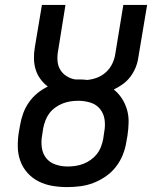

<svg xmlns="http://www.w3.org/2000/svg" viewBox="-20 -755 640 783"><path d="M254 8Q223 8 193.5 3Q164 -2 138 -15Q112 -28 92.5 -49.5Q73 -71 63 -98.5Q53 -126 52.5 -156.5Q52 -187 57 -217L62 -245Q66 -269 74.5 -292.5Q83 -316 97.5 -337Q112 -358 132 -374.5Q152 -391 175 -402Q158 -415 145 -432.5Q132 -450 125.5 -471Q119 -492 118.5 -515.5Q118 -539 122 -562L151 -735H247L217 -548Q213 -528 214.5 -507.5Q216 -487 225.5 -471Q235 -455 251.5 -444.5Q268 -434 287 -431Q291 -431 295.5 -431Q300 -431 304 -431Q312 -431 320 -430.5Q328 -430 336 -429Q357 -431 376.5 -438.5Q396 -446 412 -460.5Q428 -475 437.5 -494.5Q447 -514 450 -534L483 -735H580L544 -520Q541 -499 533 -479.5Q525 -460 512 -442.5Q499 -425 481 -412Q463 -399 444 -390Q463 -375 477 -353.5Q491 -332 498 -307.5Q505 -283 504.5 -256.5Q504 -230 500 -203L495 -175Q491 -149 480.5 -123Q470 -97 452.5 -74.5Q435 -52 411 -35.5Q387 -19 361 -9Q335 1 307.5 4.5Q280 8 254 8ZM256 -76Q272 -76 288.5 -78.5Q305 -81 320.5 -87Q336 -93 350.5 -103.5Q365 -114 375.5 -127.5Q386 -141 392 -157Q398 -173 401 -189L405 -217Q410 -242 406.5 -267Q403 -292 388 -310.5Q373 -329 349 -336.5Q325 -344 300 -344Q283 -344 267 -341.5Q251 -339 235.5 -333Q220 -327 205.5 -316.5Q191 -306 181 -292.5Q171 -279 165 -263Q159 -247 156 -231L152 -204Q147 -179 150.5 -153.5Q154 -128 168.5 -110Q183 -92 206.5 -84Q230 -76 256 -76Z"/></svg>

Font: Iosevka Curly Medium Extended
Style: Italic
Weight: 500
Width: 7
Italic angle: -9°
Monospace: yes
Designer: Belleve Invis
Foundry: Belleve Invis
Version: Version 11.1.0; ttfautohint (v1.8.3)